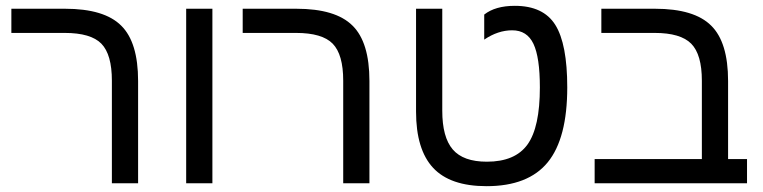

<svg xmlns="http://www.w3.org/2000/svg" viewBox="-20 -629 2619 659"><path d="M454 -351V0H364V-352Q364 -442 328 -479Q292 -516 202 -516H19V-599H203Q338 -599 396 -541Q454 -484 454 -351Z M619 0V-599H709V0Z M1248 -351V0H1158V-352Q1158 -442 1122 -479Q1086 -516 996 -516H813V-599H997Q1132 -599 1190 -541Q1248 -484 1248 -351Z M1650 10Q1525 10 1466.5 -53Q1408 -116 1408 -246V-599H1498V-249Q1498 -158 1534 -116Q1570 -74 1651 -74Q1748 -74 1790.5 -133Q1833 -192 1833 -329Q1833 -432 1811 -478.5Q1789 -525 1738 -525Q1689 -525 1642 -493V-579Q1680 -609 1747 -609Q1845 -609 1886 -543.5Q1927 -478 1927 -329Q1927 -154 1860 -72Q1793 10 1650 10Z M2227 -516H2044V-599H2228Q2363 -599 2421 -541Q2479 -484 2479 -351V-83H2544V0H2021V-83H2389V-352Q2389 -442 2352.5 -479Q2316 -516 2227 -516Z"/></svg>

Font: Libra Sans
Style: Regular
Weight: 400
Foundry: Context Ltd
Version: Version 1.002